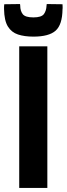

<svg xmlns="http://www.w3.org/2000/svg" viewBox="-60 -929 330 949"><path d="M35 0V-700H174V0ZM105 -748Q61 -748 29 -758.5Q-3 -769 -21 -798Q-39 -827 -40 -884Q-40 -889 -40 -895.5Q-40 -902 -39 -908L39 -909Q40 -906 40 -901Q40 -875 52.5 -859Q65 -843 105 -843Q145 -843 157 -859.5Q169 -876 170 -901Q171 -904 171 -909L249 -908Q249 -902 249.5 -895.5Q250 -889 249 -883Q248 -807 215 -777.5Q182 -748 105 -748Z"/></svg>

Font: Georama Condensed
Style: Bold
Weight: 700
Width: 3
Designer: Jean-Baptiste Levee
Foundry: Production Type
Version: Version 1.000